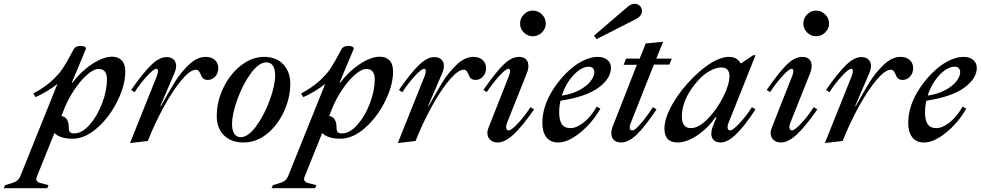

<svg xmlns="http://www.w3.org/2000/svg" viewBox="-154 -746 5189 1016"><path d="M509 -367Q509 -296 467.5 -211.5Q426 -127 361 -69.5Q296 -12 230 -12Q164 -12 134 -42L41 189Q38 197 38 202Q38 216 58 222L103 234L96 250H-134L-127 234L-89 222Q-72 217 -62 208.5Q-52 200 -46 185L150 -302Q97 -260 34 -232L22 -251Q81 -283 119 -317.5Q157 -352 178 -384Q199 -416 225 -465Q228 -472 236 -486Q246 -503 273 -503Q286 -503 294.5 -498.5Q303 -494 300 -486Q297 -477 291 -464L226 -309H230Q275 -369 334 -407.5Q393 -446 440 -446Q471 -446 490 -426.5Q509 -407 509 -367ZM412 -326Q412 -381 368 -381Q342 -381 307.5 -351Q273 -321 241 -273.5Q209 -226 189 -178L171 -132Q189 -130 199.5 -114.5Q210 -99 210 -69Q210 -54 216 -47Q222 -40 238 -40Q280 -40 320.5 -86Q361 -132 386.5 -199.5Q412 -267 412 -326Z M677 -346Q682 -363 682 -369Q682 -382 674 -382Q659 -382 623 -342.5Q587 -303 558 -258L540 -270Q604 -362 647 -403Q690 -444 727 -444Q751 -444 764.5 -431.5Q778 -419 778 -397Q778 -380 769 -359L694 -184H697Q742 -265 772 -313.5Q802 -362 845.5 -403.5Q889 -445 934 -445Q965 -445 983 -428.5Q1001 -412 1001 -386Q1001 -358 984.5 -340.5Q968 -323 945 -323Q932 -323 923 -329.5Q914 -336 911 -346Q904 -362 898.5 -369.5Q893 -377 883 -377Q853 -377 808 -324Q763 -271 715 -184.5Q667 -98 628 0L534 11Z M993 -132Q993 -209 1028 -281.5Q1063 -354 1121 -399.5Q1179 -445 1244 -445Q1308 -445 1345 -405.5Q1382 -366 1382 -304Q1382 -228 1348.5 -155.5Q1315 -83 1258.5 -37.5Q1202 8 1135 8Q1070 8 1031.5 -29.5Q993 -67 993 -132ZM1302 -348Q1302 -381 1290 -398.5Q1278 -416 1256 -416Q1216 -416 1173.5 -358Q1131 -300 1102.5 -221.5Q1074 -143 1074 -89Q1074 -56 1086 -38Q1098 -20 1119 -20Q1159 -20 1201.5 -78Q1244 -136 1273 -215Q1302 -294 1302 -348Z M1926 -367Q1926 -296 1884.5 -211.5Q1843 -127 1778 -69.5Q1713 -12 1647 -12Q1581 -12 1551 -42L1458 189Q1455 197 1455 202Q1455 216 1475 222L1520 234L1513 250H1283L1290 234L1328 222Q1345 217 1355 208.5Q1365 200 1371 185L1567 -302Q1514 -260 1451 -232L1439 -251Q1498 -283 1536 -317.5Q1574 -352 1595 -384Q1616 -416 1642 -465Q1645 -472 1653 -486Q1663 -503 1690 -503Q1703 -503 1711.5 -498.5Q1720 -494 1717 -486Q1714 -477 1708 -464L1643 -309H1647Q1692 -369 1751 -407.5Q1810 -446 1857 -446Q1888 -446 1907 -426.5Q1926 -407 1926 -367ZM1829 -326Q1829 -381 1785 -381Q1759 -381 1724.5 -351Q1690 -321 1658 -273.5Q1626 -226 1606 -178L1588 -132Q1606 -130 1616.5 -114.5Q1627 -99 1627 -69Q1627 -54 1633 -47Q1639 -40 1655 -40Q1697 -40 1737.5 -86Q1778 -132 1803.5 -199.5Q1829 -267 1829 -326Z M2094 -346Q2099 -363 2099 -369Q2099 -382 2091 -382Q2076 -382 2040 -342.5Q2004 -303 1975 -258L1957 -270Q2021 -362 2064 -403Q2107 -444 2144 -444Q2168 -444 2181.5 -431.5Q2195 -419 2195 -397Q2195 -380 2186 -359L2111 -184H2114Q2159 -265 2189 -313.5Q2219 -362 2262.5 -403.5Q2306 -445 2351 -445Q2382 -445 2400 -428.5Q2418 -412 2418 -386Q2418 -358 2401.5 -340.5Q2385 -323 2362 -323Q2349 -323 2340 -329.5Q2331 -336 2328 -346Q2321 -362 2315.5 -369.5Q2310 -377 2300 -377Q2270 -377 2225 -324Q2180 -271 2132 -184.5Q2084 -98 2045 0L1951 11Z M2425 -43Q2425 -55 2431 -70L2539 -344Q2545 -357 2545 -369Q2545 -382 2537 -382Q2522 -382 2487 -343Q2452 -304 2422 -259L2404 -270Q2470 -365 2511.5 -405Q2553 -445 2592 -445Q2616 -445 2629 -432.5Q2642 -420 2642 -397Q2642 -378 2634 -359L2530 -98Q2524 -83 2524 -74Q2524 -65 2528 -60.5Q2532 -56 2538 -56Q2552 -56 2587.5 -94Q2623 -132 2653 -179L2672 -167Q2608 -75 2562.5 -33.5Q2517 8 2480 8Q2455 8 2440 -6Q2425 -20 2425 -43ZM2598 -621Q2598 -649 2618 -669.5Q2638 -690 2665 -690Q2693 -690 2713.5 -670Q2734 -650 2734 -621Q2734 -594 2713.5 -574Q2693 -554 2665 -554Q2638 -554 2618 -574Q2598 -594 2598 -621Z M2812 -213Q2805 -185 2805 -151Q2805 -110 2819 -89Q2833 -68 2864 -68Q2897 -68 2935 -98Q2973 -128 3004 -182L3023 -171Q2981 -97 2916.5 -44.5Q2852 8 2800 8Q2758 8 2737 -20Q2716 -48 2716 -94Q2716 -175 2761 -253Q2806 -331 2873 -387Q2906 -414 2941.5 -429.5Q2977 -445 3008 -445Q3042 -445 3060.5 -428.5Q3079 -412 3079 -387Q3079 -331 3013.5 -282.5Q2948 -234 2812 -213ZM2819 -240Q2873 -248 2912.5 -269.5Q2952 -291 2971.5 -316.5Q2991 -342 2991 -364Q2991 -377 2983.5 -385Q2976 -393 2962 -393Q2923 -393 2881.5 -349Q2840 -305 2819 -240ZM2989 -557 3166 -709Q3177 -718 3185.5 -722Q3194 -726 3204 -726Q3220 -726 3231.5 -715Q3243 -704 3243 -688Q3243 -662 3211 -645L3003 -539Z M3081 -41Q3081 -58 3088 -76L3216 -403H3146L3159 -436H3231L3263 -516L3355 -525L3319 -436H3401L3388 -404H3306L3183 -93Q3178 -78 3178 -72Q3178 -56 3193 -56Q3206 -56 3238.5 -94Q3271 -132 3301 -179L3320 -167Q3257 -73 3214 -32.5Q3171 8 3133 8Q3108 8 3094.5 -5Q3081 -18 3081 -41Z M3362 -66Q3362 -121 3405 -196Q3448 -271 3514 -336Q3625 -445 3703 -445Q3747 -445 3765 -411H3768L3832 -454H3844L3702 -98Q3696 -85 3696 -74Q3696 -56 3710 -56Q3724 -56 3759.5 -94Q3795 -132 3825 -179L3844 -167Q3784 -76 3739.5 -34Q3695 8 3660 8Q3636 8 3623 -4.5Q3610 -17 3610 -39Q3610 -54 3616 -72L3637 -125H3631Q3595 -70 3537.5 -31Q3480 8 3431 8Q3362 8 3362 -66ZM3706 -344Q3706 -389 3662 -389Q3636 -389 3603.5 -371.5Q3571 -354 3543 -323Q3503 -281 3478.5 -230Q3454 -179 3454 -130Q3454 -68 3502 -68Q3543 -68 3591 -117Q3639 -166 3672.5 -232Q3706 -298 3706 -344Z M3924 -43Q3924 -55 3930 -70L4038 -344Q4044 -357 4044 -369Q4044 -382 4036 -382Q4021 -382 3986 -343Q3951 -304 3921 -259L3903 -270Q3969 -365 4010.5 -405Q4052 -445 4091 -445Q4115 -445 4128 -432.5Q4141 -420 4141 -397Q4141 -378 4133 -359L4029 -98Q4023 -83 4023 -74Q4023 -65 4027 -60.5Q4031 -56 4037 -56Q4051 -56 4086.5 -94Q4122 -132 4152 -179L4171 -167Q4107 -75 4061.5 -33.5Q4016 8 3979 8Q3954 8 3939 -6Q3924 -20 3924 -43ZM4097 -621Q4097 -649 4117 -669.5Q4137 -690 4164 -690Q4192 -690 4212.5 -670Q4233 -650 4233 -621Q4233 -594 4212.5 -574Q4192 -554 4164 -554Q4137 -554 4117 -574Q4097 -594 4097 -621Z M4354 -346Q4359 -363 4359 -369Q4359 -382 4351 -382Q4336 -382 4300 -342.5Q4264 -303 4235 -258L4217 -270Q4281 -362 4324 -403Q4367 -444 4404 -444Q4428 -444 4441.5 -431.5Q4455 -419 4455 -397Q4455 -380 4446 -359L4371 -184H4374Q4419 -265 4449 -313.5Q4479 -362 4522.5 -403.5Q4566 -445 4611 -445Q4642 -445 4660 -428.5Q4678 -412 4678 -386Q4678 -358 4661.5 -340.5Q4645 -323 4622 -323Q4609 -323 4600 -329.5Q4591 -336 4588 -346Q4581 -362 4575.5 -369.5Q4570 -377 4560 -377Q4530 -377 4485 -324Q4440 -271 4392 -184.5Q4344 -98 4305 0L4211 11Z M4748 -213Q4741 -185 4741 -151Q4741 -110 4755 -89Q4769 -68 4800 -68Q4833 -68 4871 -98Q4909 -128 4940 -182L4959 -171Q4917 -97 4852.5 -44.5Q4788 8 4736 8Q4694 8 4673 -20Q4652 -48 4652 -94Q4652 -175 4697 -253Q4742 -331 4809 -387Q4842 -414 4877.5 -429.5Q4913 -445 4944 -445Q4978 -445 4996.5 -428.5Q5015 -412 5015 -387Q5015 -331 4949.5 -282.5Q4884 -234 4748 -213ZM4755 -240Q4809 -248 4848.5 -269.5Q4888 -291 4907.5 -316.5Q4927 -342 4927 -364Q4927 -377 4919.5 -385Q4912 -393 4898 -393Q4859 -393 4817.5 -349Q4776 -305 4755 -240Z"/></svg>

Font: Ibarra Real Nova
Style: Italic
Weight: 400
Italic angle: -22°
Designer: Jose Maria Ribagorda & Octavio Pardo
Foundry: Octavio Pardo
Version: Version 1.014